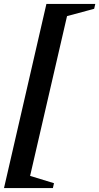

<svg xmlns="http://www.w3.org/2000/svg" viewBox="-56 -754 505 978"><path d="M-35.6 204 180.4 -734H429.4L423.6 -709.2L252.6 -663L295.4 -715L87.4 185L68.2 133L219 179.2L213.4 204Z"/></svg>

Font: Platypi Light
Style: Italic
Weight: 300
Italic angle: -13°
Designer: David Sargent
Foundry: Bolt Cutter Type
Version: Version 1.200